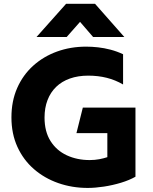

<svg xmlns="http://www.w3.org/2000/svg" viewBox="-20 -956 792 992"><path d="M433.6 15Q352.4 15 281 -10.1Q209.6 -35.1 155.2 -82.4Q100.9 -129.6 70 -197.1Q39.1 -264.6 39.1 -349.5Q39.1 -433.8 68.8 -501.2Q98.5 -568.6 151.4 -616.4Q204.4 -664.2 274.4 -689.6Q344.4 -715 425.1 -715Q454.8 -715 486.4 -711.5Q518.1 -708 551 -699.4Q583.9 -690.8 615.9 -675.8V-519.5Q576 -542.8 531.4 -554Q486.8 -565.2 435.9 -565.2Q383.2 -565.2 341.2 -550.3Q299.2 -535.4 270.1 -507.2Q241 -479.1 225.6 -439Q210.1 -398.9 210.1 -348.5Q210.1 -276.1 241.1 -227.2Q272.1 -178.2 325.1 -153.6Q378 -129 443.6 -129Q469.5 -129 493 -133.4Q516.5 -137.9 534.6 -144V-268H374.9L407.9 -400H679.9V-43Q648.5 -25.1 605.3 -11.9Q562.1 1.2 516.8 8.1Q471.4 15 433.6 15ZM168.6 -764.8 321.6 -936.5H470.9L622.4 -764.8H461.1L393.6 -843L324.4 -764.8Z"/></svg>

Font: Geologica-Sharp
Style: Regular
Weight: 100
Designer: Sindre Bremnes, Frode Helland
Foundry: Monokrom Skriftforlag AS
Version: Version 1.010;gftools[0.9.28]